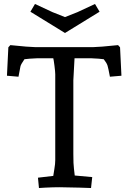

<svg xmlns="http://www.w3.org/2000/svg" viewBox="-20 -942 646 966"><path d="M355 -649 349 -538V-167Q349 -115 352 -94L356 -59L444 -51L438 4L380 2Q314 0 280 0Q246 0 208 2L176 4L171 -48L248 -57Q249 -66 253.5 -91.5Q258 -117 258 -137V-568Q258 -580 254 -611.5Q250 -643 248 -649H170Q123 -647 103 -644Q85 -618 83 -608.5Q81 -599 73 -556L15 -561L22 -704L32 -715Q129 -705 155 -705H451Q477 -705 574 -715L584 -704L591 -561L533 -556Q525 -599 521 -612Q517 -625 502 -644Q483 -647 436 -649ZM481 -883 307 -776 133 -883 156 -922 244 -881 307 -856 370 -881 458 -922Z"/></svg>

Font: Andada
Style: Regular
Weight: 400
Designer: Carolina Giovagnoli
Foundry: Carolina Giovagnoli
Version: Version 1.002